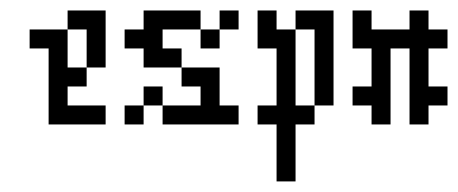

<svg xmlns="http://www.w3.org/2000/svg" viewBox="-20 -234 861 361"><path d="M71.4 -142.9V0H178.6V-35.7H107.1V-71.4H142.9V-107.1H107.1V-178.6H35.7V-142.9ZM107.1 -214.3V-178.6H142.9V-107.1H178.6V-214.3Z M357.1 -71.4V-35.7H285.7V0H428.6V-35.7H392.9V-107.1H321.4V-71.4ZM285.7 -35.7V-71.4H250V-35.7ZM250 -142.9V-107.1H321.4V-142.9H285.7V-178.6H357.1V-214.3H250V-178.6H214.3V-142.9ZM357.1 -178.6V-142.9H392.9V-178.6ZM392.9 -214.3V-178.6H428.6V-214.3ZM214.3 -35.7V0H250V-35.7Z M500 -142.9V-35.7H464.3V0H500V107.1H535.7V0H571.4V-35.7H535.7V-178.6H500V-214.3H464.3V-142.9ZM535.7 -214.3V-178.6H571.4V-35.7H607.1V-214.3Z M678.6 -142.9V-71.4H642.9V-35.7H678.6V0H714.3V-142.9H750V0H785.7V-35.7H821.4V-71.4H785.7V-142.9H821.4V-178.6H785.7V-214.3H750V-178.6H678.6V-214.3H642.9V-142.9Z"/></svg>

Font: Gossip Low Pixel
Style: Regular
Weight: 500
Width: 3
Designer: Deborah Khodanovich
Version: Version 1.001;Glyphs 3.3.1 (3343)